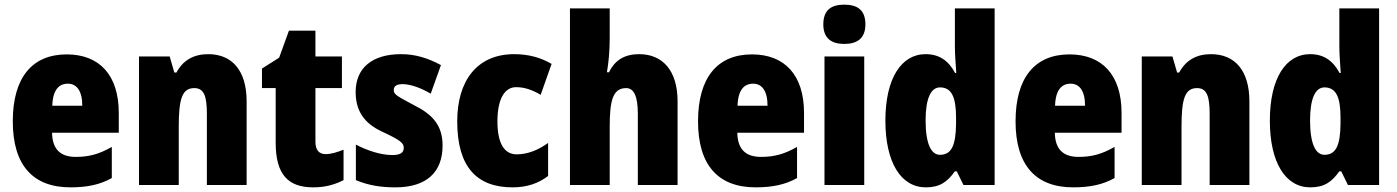

<svg xmlns="http://www.w3.org/2000/svg" viewBox="-20 -796 6008 826"><path d="M267 -562C119 -562 35 -463 35 -274C35 -86 121 10 283 10C356 10 411 -2 461 -30V-164C407 -133 363 -121 306 -121C238 -121 205 -156 204 -225H491V-310C491 -474 407 -562 267 -562ZM272 -436C310 -436 334 -405 334 -341H205C207 -410 234 -436 272 -436Z M876 -563C812 -563 767 -536 739 -484H730L710 -553H578V0H749V-250C749 -370 763 -417 816 -417C859 -417 870 -379 870 -306V0H1041V-360C1041 -493 978 -563 876 -563Z M1381 -133C1352 -133 1337 -151 1337 -187V-417H1451V-553H1337V-664H1223L1181 -548L1107 -501V-417H1166V-182C1166 -46 1219 10 1327 10C1381 10 1420 -2 1458 -21V-152C1430 -141 1405 -133 1381 -133Z M1884 -170C1884 -259 1838 -305 1762 -343C1685 -384 1674 -390 1674 -409C1674 -426 1687 -434 1712 -434C1748 -434 1794 -416 1833 -393L1877 -516C1819 -547 1766 -563 1705 -563C1583 -563 1510 -505 1510 -400C1510 -318 1548 -265 1623 -230C1705 -192 1717 -180 1717 -160C1717 -138 1701 -129 1667 -129C1619 -129 1560 -148 1511 -174V-21C1566 2 1620 10 1681 10C1815 10 1884 -55 1884 -170Z M2185 10C2247 10 2296 -7 2338 -39V-181C2295 -150 2249 -132 2203 -132C2150 -132 2120 -178 2120 -274C2120 -370 2151 -421 2200 -421C2236 -421 2269 -410 2306 -388L2353 -521C2307 -548 2255 -563 2192 -563C2031 -563 1947 -447 1947 -274C1947 -78 2031 10 2185 10Z M2603 -630V-760H2432V0H2603V-250C2603 -363 2616 -417 2674 -417C2708 -417 2724 -380 2724 -306V0H2895V-360C2895 -493 2830 -563 2730 -563C2669 -563 2626 -539 2600 -485H2591C2598 -525 2603 -574 2603 -630Z M3215 -562C3067 -562 2983 -463 2983 -274C2983 -86 3069 10 3231 10C3304 10 3359 -2 3409 -30V-164C3355 -133 3311 -121 3254 -121C3186 -121 3153 -156 3152 -225H3439V-310C3439 -474 3355 -562 3215 -562ZM3220 -436C3258 -436 3282 -405 3282 -341H3153C3155 -410 3182 -436 3220 -436Z M3612 -776C3554 -776 3522 -751 3522 -691C3522 -632 3556 -607 3612 -607C3669 -607 3703 -632 3703 -691C3703 -751 3671 -776 3612 -776ZM3698 -553H3527V0H3698Z M3963 10C4023 10 4055 -13 4088 -59H4096L4125 0H4259V-760H4088V-595C4088 -566 4091 -525 4094 -482H4089C4060 -536 4020 -563 3962 -563C3857 -563 3789 -458 3789 -277C3789 -97 3856 10 3963 10ZM4024 -130C3986 -130 3962 -177 3962 -278C3962 -373 3985 -420 4024 -420C4074 -420 4093 -378 4093 -290V-263C4092 -170 4073 -130 4024 -130Z M4581 -562C4433 -562 4349 -463 4349 -274C4349 -86 4435 10 4597 10C4670 10 4725 -2 4775 -30V-164C4721 -133 4677 -121 4620 -121C4552 -121 4519 -156 4518 -225H4805V-310C4805 -474 4721 -562 4581 -562ZM4586 -436C4624 -436 4648 -405 4648 -341H4519C4521 -410 4548 -436 4586 -436Z M5190 -563C5126 -563 5081 -536 5053 -484H5044L5024 -553H4892V0H5063V-250C5063 -370 5077 -417 5130 -417C5173 -417 5184 -379 5184 -306V0H5355V-360C5355 -493 5292 -563 5190 -563Z M5617 10C5677 10 5709 -13 5742 -59H5750L5779 0H5913V-760H5742V-595C5742 -566 5745 -525 5748 -482H5743C5714 -536 5674 -563 5616 -563C5511 -563 5443 -458 5443 -277C5443 -97 5510 10 5617 10ZM5678 -130C5640 -130 5616 -177 5616 -278C5616 -373 5639 -420 5678 -420C5728 -420 5747 -378 5747 -290V-263C5746 -170 5727 -130 5678 -130Z"/></svg>

Font: Noto Sans Sinhala Condensed Black
Style: Regular
Weight: 900
Width: 3
Designer: Jelle Bosma - Monotype Design Team
Foundry: Monotype Imaging Inc.
Version: Version 2.006